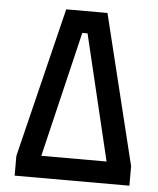

<svg xmlns="http://www.w3.org/2000/svg" viewBox="-50 -721 630 765"><g transform="rotate(5 265.0 -339.0)"><path d="M37 -79 184 -678H349L496 -78V0H37ZM277 -590H256L136 -88H397Z"/></g></svg>

Font: TitilliumText22L Lt
Style: Medium
Weight: 500
Designer: Campivisivi
Foundry: Campivisivi
Version: 1.000